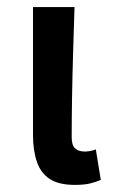

<svg xmlns="http://www.w3.org/2000/svg" viewBox="-20 -511 322 541"><path d="M191 10Q146 10 120.5 -6.5Q95 -23 84 -55Q73 -87 73 -130V-491H190Q188 -429 186 -363Q184 -297 183 -235.5Q182 -174 182 -124Q182 -102 191.5 -93Q201 -84 219 -84Q226 -84 234 -85.5Q242 -87 250 -90L264 -4Q250 2 233.5 6Q217 10 191 10Z"/></svg>

Font: Source Sans 3 SemiBold
Style: Regular
Weight: 600
Designer: Paul D. Hunt
Foundry: Adobe
Version: Version 3.046;hotconv 1.0.118;makeotfexe 2.5.65603